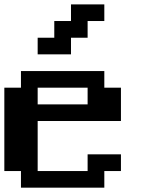

<svg xmlns="http://www.w3.org/2000/svg" viewBox="-20 -866 732 886"><path d="M384.3 -384.3V-461.4H153.8V-384.3ZM76.7 0V-76.7H0V-461.4H76.7V-538.1H461.4V-461.4H538.1V-307.6H153.8V-76.7H384.3V-153.8H538.1V-76.7H461.4V0ZM153.8 -615.2V-691.9H230.5V-769H307.6V-845.7H461.4V-769H384.3V-691.9H307.6V-615.2Z"/></svg>

Font: Good Old DOS
Style: Regular
Weight: 400
Designer: Vasily Draigo
Foundry: Vasily Draigo
Version: 1.0